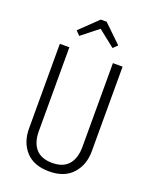

<svg xmlns="http://www.w3.org/2000/svg" viewBox="-164 -981 859 1081"><g transform="rotate(20 265.5 -440.5)"><path d="M454 -178Q454 -96 405.5 -42.5Q357 11 266 11Q174 11 126 -42Q78 -95 78 -178V-685H135V-183Q135 -115 167.5 -77.5Q200 -40 266 -40Q332 -40 364 -78Q396 -116 396 -183V-685H454ZM165 -764 141 -789 248 -892H283L390 -789L365 -764L265 -843Z"/></g></svg>

Font: Fira Sans Extra Condensed Light
Style: Regular
Weight: 300
Width: 1
Designer: Carrois Corporate & Edenspiekermann AG
Foundry: Carrois Corporate GbR & Edenspiekermann AG
Version: Version 4.203